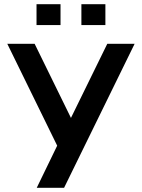

<svg xmlns="http://www.w3.org/2000/svg" viewBox="-20 -690 680 920"><path d="M15 -480H146L320 -125L494 -480H625L287 210H156L254 8ZM155 -570V-670H270V-570ZM370 -570V-670H485V-570Z"/></svg>

Font: Xolonium
Style: Regular
Weight: 400
Designer: Severin Meyer
Version: Version 4.2